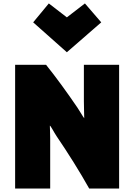

<svg xmlns="http://www.w3.org/2000/svg" viewBox="-20 -1082 781 1117"><path d="M68 -705V15H272V-278C272 -308 270 -337 270 -351C275 -351 294 -312 309 -290C375 -193 443 -85 499 15H673V-705H468V-493C468 -455 470 -417 470 -394C462 -403 448 -430 431 -455C370 -545 305 -634 248 -705ZM173 -952 369 -778 569 -952 474 -1062 369 -981 264 -1062Z"/></svg>

Font: Repo ExtraBlack
Style: Regular
Weight: 400
Designer: Stefan Peev
Foundry: Context Ltd
Version: Version 001.502